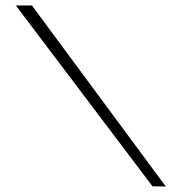

<svg xmlns="http://www.w3.org/2000/svg" viewBox="-20 -683 645 704"><path d="M588 1 539 0 38 -663H97Z"/></svg>

Font: Luxurious Roman
Style: Regular
Weight: 400
Designer: Robert E. Leuschke
Foundry: Robert E. Leuschke
Version: Version 1.010; ttfautohint (v1.8.3)